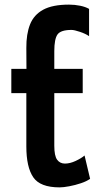

<svg xmlns="http://www.w3.org/2000/svg" viewBox="-20 -796 429 831"><path d="M238 15Q153.5 15 123.8 -29Q94 -73 94 -162V-393H29V-498H94.5L94 -588.5Q93.5 -648.5 110 -690.2Q126.5 -732 167 -754Q207.5 -776 278.5 -776Q303.5 -776 326.8 -771.2Q350 -766.5 365.5 -757.5V-639.5Q350.5 -650 326 -658.2Q301.5 -666.5 289.5 -666.5Q243 -666.5 229 -647Q215 -627.5 215 -574.5V-498H338V-393H215V-165Q215 -121.5 227.2 -104.8Q239.5 -88 261 -88Q283 -88 307.5 -99.5Q332 -111 346 -123L370 -22Q354.5 -11 329.8 -2.8Q305 5.5 279.8 10.2Q254.5 15 238 15Z"/></svg>

Font: Alatsi
Style: Regular
Weight: 400
Designer: Spyros Zevelakis, Eben Sorkin
Foundry: www.sorkintype.com
Version: Version 1.008; ttfautohint (v1.8.4.7-5d5b)